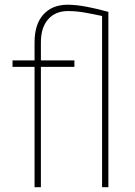

<svg xmlns="http://www.w3.org/2000/svg" viewBox="-20 -780 561 800"><path d="M150.4 0H124V-501.5H32.2V-528.3H124V-603.5Q124 -679.2 160.9 -719.7Q197.8 -760.3 262.2 -760.3Q297.4 -760.3 343 -751.5Q388.7 -742.7 431.6 -730.5V0H405.3V-713.4Q369.1 -721.2 334 -727.5Q298.8 -733.9 262.7 -733.9Q210.9 -733.9 180.7 -699.7Q150.4 -665.5 150.4 -603.5V-528.3H290V-501.5H150.4Z"/></svg>

Font: Vazirmatn FD Thin
Style: Regular
Weight: 100
Designer: Saber Rastikerdar
Foundry: Saber Rastikerdar
Version: Version 33.003